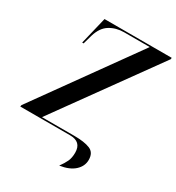

<svg xmlns="http://www.w3.org/2000/svg" viewBox="-236 -842 1068 1163"><g transform="rotate(30 297.5 -261.0)"><path d="M357 192Q379 162 390.5 137Q402 112 402 76Q402 0 322 0H-26L-24 -11L473 -704H294Q239 -704 195.5 -677.5Q152 -651 133 -587L115 -523H105L151 -714H621L620 -704L120 -10H346Q417 -10 456 6Q495 22 495 73Q495 117 459.5 149.5Q424 182 357 192Z"/></g></svg>

Font: Noto Serif Display Condensed SemiBold
Style: Italic
Weight: 600
Width: 3
Italic angle: -12°
Designer: Monotype Design Team
Foundry: Monotype Imaging Inc.
Version: Version 2.009